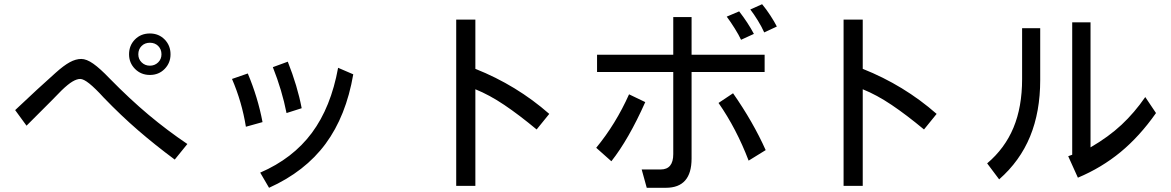

<svg xmlns="http://www.w3.org/2000/svg" viewBox="-20 -787 5560 912"><path d="M692 -431Q650 -431 621.5 -459.5Q593 -488 593 -529Q593 -571 621 -599.5Q649 -628 692 -628Q734 -628 762 -599.5Q790 -571 790 -529Q790 -488 762 -459.5Q734 -431 692 -431ZM692 -584Q668 -584 652.5 -568.5Q637 -553 637 -529Q637 -506 653 -490.5Q669 -475 692 -475Q715 -475 731 -490.5Q747 -506 747 -529Q747 -553 731.5 -568.5Q716 -584 692 -584ZM810 -29Q717 -98 636 -168Q555 -238 473 -323Q432 -368 404.5 -390Q377 -412 361 -412Q345 -412 324 -399.5Q303 -387 273 -358L222 -306Q106 -190 106 -190L52 -264Q164 -370 244 -441Q283 -476 311.5 -491.5Q340 -507 366 -507Q391 -507 423 -484.5Q455 -462 500 -415Q597 -316 686 -241.5Q775 -167 870 -103Z M1341 -250Q1320 -357 1276 -468L1347 -494Q1393 -378 1413 -273ZM1216 33Q1371 -34 1461.5 -156Q1552 -278 1586 -465L1658 -434Q1624 -236 1526.5 -104Q1429 28 1258 105ZM1148 -185Q1129 -303 1082 -412L1157 -438Q1205 -324 1227 -207Z M2529 -172Q2446 -241 2375.5 -288.5Q2305 -336 2238 -363V96H2147V-694H2238V-460Q2434 -382 2589 -246Z M3610 -633Q3598 -660 3579.5 -690Q3561 -720 3544 -742L3600 -767Q3620 -743 3639.5 -713Q3659 -683 3670 -661ZM3500 -598Q3490 -620 3470 -652Q3450 -684 3432 -708L3491 -733Q3533 -679 3561 -626ZM3265 -34Q3265 105 3143 105H3052L3028 18H3118Q3178 18 3178 -55V-445H2816V-527H3178V-706H3265V-527H3612V-445H3265ZM3536 -24Q3478 -176 3393 -298L3462 -344Q3557 -208 3617 -74ZM3045 -302Q2966 -125 2884 -21L2812 -85Q2905 -198 2968 -339Z M4369 -172Q4286 -241 4215.5 -288.5Q4145 -336 4078 -363V96H3987V-694H4078V-460Q4274 -382 4429 -246Z M5471 -250Q5393 -139 5302.5 -64.5Q5212 10 5100 57L5077 6Q5070 -11 5054 -45L5073 -52V-681H5160V-87Q5246 -137 5307.5 -194.5Q5369 -252 5420 -326ZM4669 -11Q4753 -82 4794 -180.5Q4835 -279 4835 -411V-653H4921V-407Q4921 -256 4873 -139Q4825 -22 4726 65Z"/></svg>

Font: LINE Seed Sans KR Regular
Style: Regular
Weight: 400
Designer: LINE VX Design & Sandoll Inc & Dalton Maag Ltd
Foundry: Sandoll Inc.
Version: Version 1.000